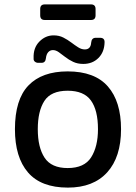

<svg xmlns="http://www.w3.org/2000/svg" viewBox="-20 -839 618 874"><path d="M289 15Q167 15 107.5 -54Q48 -123 48 -251Q48 -386 109.5 -450Q171 -514 288 -514Q411 -514 471 -445.5Q531 -377 531 -251Q531 -124 468 -54.5Q405 15 289 15ZM288 -74Q364 -74 395 -123Q426 -172 426 -251Q426 -337 394 -381.5Q362 -426 288 -426Q212 -426 182 -379.5Q152 -333 152 -251Q152 -168 183 -121Q214 -74 288 -74ZM189 -574Q187 -553 169 -553H154Q145 -553 138.5 -558.5Q132 -564 133 -574Q131 -621 159 -649.5Q187 -678 224 -678Q249 -678 268.5 -668Q288 -658 304.5 -645.5Q321 -633 336 -623.5Q351 -614 366 -614Q393 -614 395 -645Q397 -667 416 -667H435Q457 -667 456 -646Q455 -602 428 -575Q401 -548 359 -548Q333 -548 313 -557.5Q293 -567 277 -579.5Q261 -592 247.5 -601.5Q234 -611 221 -611Q208 -611 199.5 -601.5Q191 -592 189 -574ZM184 -748Q163 -748 163 -769V-798Q163 -819 184 -819H394Q415 -819 415 -798V-769Q415 -748 394 -748Z"/></svg>

Font: Pitagon Sans Medium
Style: Regular
Weight: 500
Designer: Travis Tran
Foundry: Pitagon
Version: Version 1.001; ttfautohint (v1.8.4.7-5d5b);gftools[0.9.26]